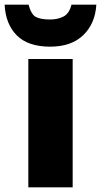

<svg xmlns="http://www.w3.org/2000/svg" viewBox="-55 -807 435 827"><path d="M258 0H67V-553H258ZM360 -787Q355 -705 303.5 -655.5Q252 -606 161 -606Q66 -606 17.5 -654.5Q-31 -703 -35 -787H68Q79 -745 99.5 -734Q120 -723 161 -723Q193 -723 218 -735.5Q243 -748 253 -787Z"/></svg>

Font: Noto Sans Black
Style: Regular
Weight: 900
Designer: Monotype Design Team
Foundry: Monotype Imaging Inc.
Version: Version 2.007